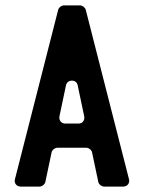

<svg xmlns="http://www.w3.org/2000/svg" viewBox="-20 -687 530 707"><path d="M56 0H125C135 0 145 -8 147 -17L170 -126C172 -135 182 -143 192 -143H297C307 -143 317 -135 319 -126L342 -17C344 -8 354 0 364 0H434C449 0 459 -13 455 -27L296 -650C294 -659 284 -667 275 -667H215C206 -667 196 -659 194 -650L35 -27C31 -13 41 0 56 0ZM199 -259 223 -373C228 -396 262 -396 266 -373L290 -259C293 -244 284 -232 269 -232H220C206 -232 196 -244 199 -259Z"/></svg>

Font: DIN Rundschrift
Style: Mittel
Weight: 400
Version: Version 1.027